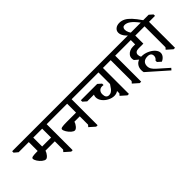

<svg xmlns="http://www.w3.org/2000/svg" viewBox="-65 -2220 3634 3634"><g transform="rotate(-45 1752.0 -403.5)"><path d="M714 -686V10H676L563 -90L594 -126V-348H344Q331 -303 297 -263.5Q263 -224 235 -224Q204 -224 163.5 -256Q123 -288 94 -332.5Q65 -377 65 -410Q65 -432 101.5 -440Q138 -448 235 -448V-686H-36L-110 -748V-786H804L874 -724V-686ZM594 -686H355V-448H593L594 -447Z M1382 -686V10H1344L1231 -90L1262 -126V-348H1118Q1106 -302 1072 -263Q1038 -224 1009 -224Q980 -224 942 -257Q904 -290 876.5 -335Q849 -380 849 -410Q849 -432 884.5 -440Q920 -448 1013 -448H1262V-686H750L674 -748V-786H1472L1542 -724V-686Z M2380 -686H2220V10H2182L2069 -90L2100 -126V-189Q2058 -158 2000 -158Q1940 -158 1876.5 -190Q1813 -222 1771 -276Q1729 -330 1729 -391Q1729 -420 1742 -449H1562L1492 -511V-549H1929L1999 -487V-449Q1981 -452 1964 -452Q1914 -452 1886.5 -421Q1859 -390 1859 -343Q1859 -292 1879 -265Q1899 -238 1940 -238Q1973 -238 1999 -254.5Q2025 -271 2045.5 -297.5Q2066 -324 2100 -376V-686H1442L1372 -748V-786H2310L2380 -724Z M2548 -686V10H2510L2397 -90L2428 -126V-686H2360L2290 -748V-786H2638L2708 -724V-686Z M2862 -394Q2862 -376 2867.5 -357.5Q2873 -339 2883 -325H2894Q2964 -325 3035 -294.5Q3106 -264 3151.5 -214.5Q3197 -165 3197 -114Q3197 -73 3168 -36.5Q3139 0 3092 19L3022 -43V-81Q3067 -112 3067 -163Q3067 -245 2969 -245Q2904 -245 2868.5 -212Q2833 -179 2833 -119Q2833 -76 2855.5 -38.5Q2878 -1 2925 40L3136 227L3104 264L2710 -84Q2703 -110 2703 -142Q2703 -203 2732.5 -248.5Q2762 -294 2816 -313L2740 -378Q2736 -387 2734 -402.5Q2732 -418 2732 -430Q2732 -469 2755.5 -501Q2779 -533 2819 -551.5Q2859 -570 2905 -570H2966V-686H2688L2618 -748V-786H3216L3286 -724V-686H3086V-470H2958Q2912 -470 2887 -450.5Q2862 -431 2862 -394Z M3454 -686V10H3416L3303 -90L3334 -126V-686H3266L3196 -748V-786H3333Q3258 -885 3199.5 -928.5Q3141 -972 3084 -972Q3054 -972 3038.5 -953Q3023 -934 3023 -903Q3023 -866 3044 -822Q3065 -778 3103 -741H3043Q2968 -795 2932 -849Q2896 -903 2896 -951Q2896 -1004 2937 -1037.5Q2978 -1071 3042 -1071Q3102 -1071 3156 -1043Q3210 -1015 3267.5 -953.5Q3325 -892 3398 -786H3544L3614 -724V-686Z"/></g></svg>

Font: Inknut
Style: Antiqua
Weight: 400
Designer: Claus Eggers Srensen
Foundry: Claus Eggers Srensen
Version: Version 1.000; ttfautohint (v1.2) -l 7 -r 28 -G 50 -x 13 -D 